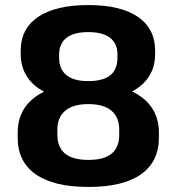

<svg xmlns="http://www.w3.org/2000/svg" viewBox="-20 -730 699 760"><path d="M330 10Q193 10 121.5 -40Q50 -90 50 -185V-205Q50 -267 83 -310.5Q116 -354 179 -377.5Q242 -401 330 -401Q418 -401 480.5 -377.5Q543 -354 576 -310.5Q609 -267 609 -205V-185Q609 -90 538 -40Q467 10 330 10ZM330 -97Q392 -97 422 -122Q452 -147 452 -197V-216Q452 -266 421 -292Q390 -318 330 -318Q270 -318 238.5 -292Q207 -266 207 -216V-197Q207 -147 237.5 -122Q268 -97 330 -97ZM330 -332Q246 -332 186 -353.5Q126 -375 94 -416.5Q62 -458 62 -516V-529Q62 -617 131.5 -663.5Q201 -710 330 -710Q457 -710 525.5 -663.5Q594 -617 594 -529V-516Q594 -458 562.5 -417Q531 -376 472 -354Q413 -332 330 -332ZM329 -409Q388 -409 416.5 -432Q445 -455 445 -502V-513Q445 -558 415.5 -580.5Q386 -603 329 -603Q273 -603 243.5 -580.5Q214 -558 214 -513V-502Q214 -456 243 -432.5Q272 -409 329 -409Z"/></svg>

Font: Pathway Extreme SemiCondensed
Style: Bold
Weight: 700
Width: 4
Version: Version 1.001;gftools[0.9.26]